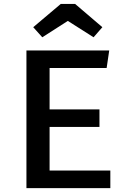

<svg xmlns="http://www.w3.org/2000/svg" viewBox="-20 -967 655 987"><path d="M528.2 -617.4H234.9V-404.6H491.3V-314.4H234.9V-90.3H547.2V0H115.9V-707.7H541.5ZM292.3 -946.7H366.2L506.2 -827.2L461 -775.4L328.7 -859.5L197.4 -775.4L150.8 -827.2Z"/></svg>

Font: Fira Code Fixed Medium
Style: Regular
Weight: 500
Monospace: yes
Designer: Carrois Corporate, Edenspiekermann AG, Nikita Prokopov
Foundry: Carrois Corporate, Edenspiekermann AG, Nikita Prokopov
Version: Version 5.002